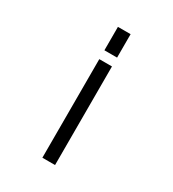

<svg xmlns="http://www.w3.org/2000/svg" viewBox="-182 -766 865 958"><g transform="rotate(30 250.0 -287.0)"><path d="M213 -664H286V-529H213ZM213 -478H286V90H213Z"/></g></svg>

Font: DotGothic16
Style: Regular
Weight: 400
Designer: Fontworks Inc.
Foundry: Fontworks Inc.
Version: Version 1.100